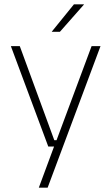

<svg xmlns="http://www.w3.org/2000/svg" viewBox="-20 -701 518 893"><path d="M260 -49 239.5 -39.5 406 -486.5H447.5L201.5 172H160.5L237 -34.5L252.5 -19.5H204.5L30.5 -486.5H72L232.5 -49ZM324 -681H370.5V-680L258.5 -553H221V-554Z"/></svg>

Font: Anek Gujarati Medium ExtraLight
Style: Regular
Weight: 250
Version: Version 1.003